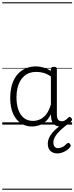

<svg xmlns="http://www.w3.org/2000/svg" viewBox="-20 -1111 663 1712"><path d="M265 17Q210 17 166 -12Q122 -41 96.5 -98Q71 -155 71 -238Q71 -288 80.5 -331Q90 -374 109 -408.5Q128 -443 156 -467.5Q184 -492 220.5 -505.5Q257 -519 301 -519Q335 -519 368 -509Q401 -499 434 -479V-495Q434 -506 440.5 -510.5Q447 -515 461 -515Q475 -515 481 -510.5Q487 -506 487 -496V-91Q487 -70 491.5 -56.5Q496 -43 506 -36.5Q516 -30 531 -30Q541 -30 550.5 -33.5Q560 -37 569.5 -44.5Q579 -52 590 -63Q595 -69 601.5 -68.5Q608 -68 614 -61Q621 -55 622 -48Q623 -41 619 -34Q608 -19 592 -7.5Q576 4 558 10.5Q540 17 522 17Q501 17 485.5 11.5Q470 6 458.5 -5.5Q447 -17 441.5 -33.5Q436 -50 435 -72Q435 -76 434.5 -81.5Q434 -87 434 -92Q411 -47 382 -23.5Q353 0 322.5 8.5Q292 17 265 17ZM127 -242Q127 -180 143.5 -133Q160 -86 192.5 -59.5Q225 -33 274 -33Q306 -33 336.5 -46.5Q367 -60 392.5 -92.5Q418 -125 434 -181V-429Q399 -453 367 -461.5Q335 -470 302 -470Q270 -470 243 -460.5Q216 -451 194.5 -432Q173 -413 158 -385.5Q143 -358 135 -322Q127 -286 127 -242ZM491 257Q454 257 430 235Q406 213 406 170Q406 145 416 122Q426 99 444 76.5Q462 54 486.5 33Q511 12 540 -10H585V-4Q561 13 538 33Q515 53 496.5 73.5Q478 94 467 115.5Q456 137 456 158Q456 184 467 197Q478 210 498 210Q514 210 534.5 201Q555 192 574 171Q581 164 588 163.5Q595 163 601 169Q609 176 610 184Q611 192 606 200Q593 217 573.5 230Q554 243 532.5 250Q511 257 491 257ZM0 571H623V581H0ZM0 -20H623V0H0ZM0 -505H623V-500H0ZM0 -1091H623V-1081H0Z"/></svg>

Font: Playwrite PT Guides
Style: Regular
Weight: 400
Designer: Veronika Burian, José Scaglione
Foundry: TypeTogether
Version: Version 1.003